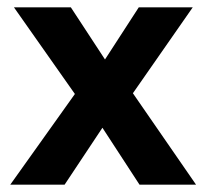

<svg xmlns="http://www.w3.org/2000/svg" viewBox="-20 -503 563 523"><path d="M8 0 184 -247 18 -483H173L266 -341L358 -483H505L342 -249L514 0H360L259 -155L156 0Z"/></svg>

Font: Outfit Semi Bold
Style: Regular
Weight: 600
Designer: Rodrigo Fuenzalida
Foundry: fragTYPE
Version: Version 1.000